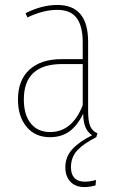

<svg xmlns="http://www.w3.org/2000/svg" viewBox="-20 -549 474 782"><path d="M372.1 9.8Q320.8 35.6 294.9 63.2Q269 90.8 269 132.8Q269 160.6 283.2 175.8Q297.4 190.9 325.2 190.9Q347.2 190.9 371.1 184.1L369.1 206.1Q345.2 212.9 324.2 212.9Q286.6 212.9 266.4 190.7Q246.1 168.5 246.1 132.8Q246.1 90.3 273.7 59.6Q301.3 28.8 355 2Q336.9 -10.3 328.1 -30.8Q319.3 -51.3 318.8 -85.9Q295.4 -37.6 262.7 -13.9Q230 9.8 184.1 9.8Q123 9.8 88.1 -32.5Q53.2 -74.7 53.2 -144Q53.2 -222.7 100.1 -265.4Q147 -308.1 231 -308.1H316.9V-377Q316.9 -441.9 292.5 -475.3Q268.1 -508.8 212.9 -508.8Q156.2 -508.8 91.8 -478L84 -495.1Q149.9 -528.8 213.9 -528.8Q338.9 -528.8 338.9 -378.9V-96.2Q338.9 -55.2 347.4 -35.2Q356 -15.1 377 -5.9ZM184.1 -11.2Q273.9 -11.2 316.9 -120.1V-288.1H232.9Q77.1 -288.1 77.1 -144Q77.1 -81.1 105.5 -46.1Q133.8 -11.2 184.1 -11.2Z"/></svg>

Font: Fira Sans Compressed Thin
Style: Regular
Weight: 100
Width: 1
Designer: Carrois Corporate & Edenspiekermann AG
Foundry: Carrois Corporate GbR & Edenspiekermann AG
Version: Version 4.203;PS 004.203;hotconv 1.0.88;makeotf.lib2.5.64775